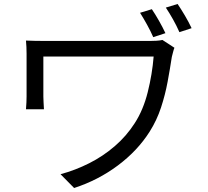

<svg xmlns="http://www.w3.org/2000/svg" viewBox="-20 -879 1040 961"><path d="M740 -833Q757 -808 776 -774.5Q795 -741 808 -713L747 -693Q734 -723 716 -755.5Q698 -788 681 -815ZM869 -859Q886 -834 905.5 -801Q925 -768 939 -738L878 -718Q864 -750 846 -782Q828 -814 810 -841ZM853 -640Q850 -633 846 -617.5Q842 -602 840 -594Q831 -535 819 -470Q807 -405 786 -341Q765 -277 729 -220Q668 -124 569.5 -50.5Q471 23 351 62L283 -7Q357 -27 426.5 -62Q496 -97 554.5 -147.5Q613 -198 654 -262Q697 -328 719.5 -418Q742 -508 749 -596Q735 -596 694.5 -596Q654 -596 597.5 -596Q541 -596 479 -596Q417 -596 359.5 -596Q302 -596 258.5 -596Q215 -596 197 -596Q197 -585 197 -557.5Q197 -530 197 -497Q197 -464 197 -436Q197 -408 197 -396Q197 -385 198 -368Q199 -351 200 -332H110Q113 -368 113 -396Q113 -408 113 -436Q113 -464 113 -498.5Q113 -533 113 -563.5Q113 -594 113 -610Q113 -645 110 -676Q130 -675 157 -674.5Q184 -674 216 -674Q225 -674 261.5 -674Q298 -674 351.5 -674Q405 -674 464.5 -674Q524 -674 579.5 -674Q635 -674 675.5 -674Q716 -674 730 -674Q746 -674 763 -675Q780 -676 793 -679Z"/></svg>

Font: Go Noto Current
Style: Regular
Weight: 400
Designer: Monotype Design Team
Foundry: Monotype Imaging Inc.
Version: Version 2.007; ttfautohint (v1.8) -l 8 -r 50 -G 200 -x 14 -D